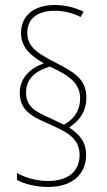

<svg xmlns="http://www.w3.org/2000/svg" viewBox="-20 -780 426 767"><path d="M59 -409C59 -341 106 -315 164 -290C234 -258 298 -235 298 -161C298 -99 256 -57 172 -57C126 -57 80 -70 48 -89V-61C75 -46 123 -33 172 -33C271 -33 324 -86 324 -161C324 -213 298 -243 256 -271C294 -295 325 -332 325 -390C325 -468 270 -494 200 -531C137 -564 89 -589 89 -649C89 -708 133 -737 199 -737C241 -737 280 -724 302 -712L314 -733C285 -748 244 -760 199 -760C111 -760 64 -713 64 -649C64 -589 104 -557 155 -527C104 -509 59 -471 59 -409ZM84 -410C84 -471 130 -499 179 -514C261 -477 300 -445 300 -387C300 -333 268 -298 235 -282L178 -309C121 -334 84 -355 84 -410Z"/></svg>

Font: Noto Sans Armenian Condensed Thin
Style: Regular
Weight: 100
Width: 3
Designer: Monotype Design Team
Foundry: Monotype Imaging Inc.
Version: Version 2.008